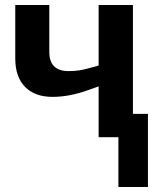

<svg xmlns="http://www.w3.org/2000/svg" viewBox="-20 -548 621 767"><path d="M41 -528H177V-340Q177 -264 254 -264Q278 -264 297 -267Q322 -271 374 -286V-528H511V-93H571V199H453V0H374V-203L332 -188Q257 -161 190 -161Q119 -161 80 -201Q41 -241 41 -314Z"/></svg>

Font: Libra Sans
Style: Bold
Weight: 700
Foundry: Context Ltd
Version: Version 1.000